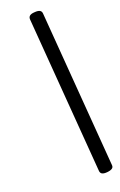

<svg xmlns="http://www.w3.org/2000/svg" viewBox="-199 -1047 736 1174"><g transform="rotate(-20 169.0 -460.0)"><path d="M280 76Q258 78 247 72Q236 66 235 51L156 -963Q155 -978 165 -986Q175 -994 197 -995Q219 -997 230.5 -991Q242 -985 243 -970L322 44Q324 59 313 66.5Q302 74 280 76Z"/></g></svg>

Font: Playwrite DE LA
Style: Regular
Weight: 400
Designer: Veronika Burian, José Scaglione
Foundry: TypeTogether
Version: Version 1.002